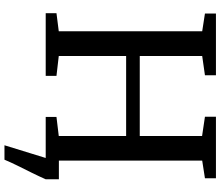

<svg xmlns="http://www.w3.org/2000/svg" viewBox="-82 -700 963 838"><g transform="rotate(90 399.0 -281.5)"><path d="M614.5 180 670 0 652 -57.5H763V0Q750 29.5 734.5 60.8Q719 92 704 122.2Q689 152.5 677.5 180ZM117 -57V-683L39.5 -695V-743H309V-695L225 -683V-410.5H574V-682.5L490 -695V-743H758.5V-695L681.5 -683V-57L760.5 -47V0H491V-47L574 -57V-351H225V-57L311.5 -47V0H38V-47Z"/></g></svg>

Font: Merriweather 28pt
Style: Regular
Weight: 400
Version: Version 2.100